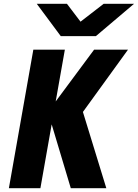

<svg xmlns="http://www.w3.org/2000/svg" viewBox="-20 -985 722 1005"><path d="M250.5 -334 191.5 0H26.5L154.5 -725H319.5L271.5 -454L472.5 -725H650L414 -399L536.5 0H350.5ZM172.5 -965H330.5L401.5 -871.5L522.5 -965H681.5L482 -796H298Z"/></svg>

Font: JuliaMono Black
Style: Italic
Weight: 900
Italic angle: -9°
Monospace: yes
Designer: cormullion
Foundry: corm
Version: Version 0.057; ttfautohint (v1.8.4)